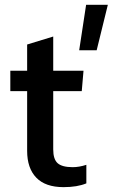

<svg xmlns="http://www.w3.org/2000/svg" viewBox="-20 -768 468 798"><path d="M309.1 -559.1 337.9 -748H428.2L381.8 -559.1ZM244.1 9.8Q168.9 9.8 130.9 -29.5Q92.8 -68.8 92.8 -141.1V-389.2H22.9V-474.1H92.8V-583L201.2 -616.2V-474.1H327.1L319.8 -389.2H201.2V-147Q201.2 -106 219.7 -89.6Q238.3 -73.2 282.2 -73.2Q309.1 -73.2 338.9 -83V-5.9Q301.3 9.8 244.1 9.8Z"/></svg>

Font: Kanit
Style: Regular
Weight: 400
Designer: Katatrad Team
Foundry: CadsonDemak
Version: Version 1.000;PS 001.000;hotconv 1.0.88;makeotf.lib2.5.64775